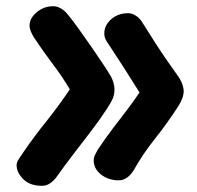

<svg xmlns="http://www.w3.org/2000/svg" viewBox="-20 -605 637 621"><path d="M116 -4Q76.7 -4 55.2 -25.6Q33.7 -47.2 33.7 -71.3Q33.7 -80.4 41.6 -91.8Q49.4 -103.1 58.3 -116.6Q91 -164.2 130.7 -213.6Q170.3 -263 205.8 -316.1Q180.4 -358.8 151.6 -396.6Q122.8 -434.4 90.3 -483.1Q84.2 -492.8 79.9 -502.9Q75.6 -513.1 75.6 -522Q75.6 -546 98.7 -565.4Q121.8 -584.9 152 -584.9Q165.3 -584.9 178.6 -576.8Q191.8 -568.8 203.9 -552.3Q213.1 -541.1 232.1 -515.1Q251 -489 272.7 -457.6Q294.3 -426.1 312.8 -398.7Q331.2 -371.2 339.2 -357Q344 -347.9 347.2 -336.7Q350.3 -325.4 350.3 -316.3Q350.3 -301.4 345.6 -288.7Q340.8 -276 326.4 -254.1Q305.4 -221.3 275.6 -182.3Q245.7 -143.3 216.2 -104.8Q186.7 -66.3 164.7 -35.1Q155.3 -21.2 142.7 -12.6Q130.1 -4 116 -4ZM364.6 -21.7Q330.8 -21.7 306.9 -40.4Q283.1 -59.1 283.1 -86.4Q283.1 -95.3 287.4 -104.3Q291.8 -113.3 297.1 -122.4Q322.3 -159.7 344.2 -188.5Q366 -217.3 387.4 -245Q408.9 -272.7 431.3 -306Q405.2 -347.8 382.3 -383.5Q359.4 -419.2 332.1 -460.6Q326 -468.1 321.7 -477.5Q317.3 -486.9 317.3 -496Q317.3 -523.3 339.6 -542.8Q361.8 -562.3 394.6 -562.3Q407.7 -562.3 420.3 -553.8Q432.9 -545.3 442 -529.7Q466.4 -490.8 484.4 -462.9Q502.3 -435.1 519.2 -410.9Q536 -386.7 556.2 -358.2Q566.3 -343.6 570.2 -330.9Q574.1 -318.3 574.1 -311Q574.1 -298.7 569.3 -286.2Q564.6 -273.7 556.2 -260.6Q519.2 -204 480.1 -154.8Q441 -105.6 412.8 -55.1Q403.7 -39.7 391.1 -30.7Q378.4 -21.7 364.6 -21.7Z"/></svg>

Font: Playpen Sans Thai
Style: Regular
Weight: 400
Designer: Sirin Gunkloy, Laura Meseguer, Veronika Burian, José Scaglione
Foundry: TypeTogether
Version: Version 2.000